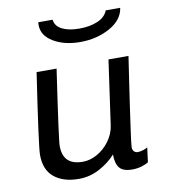

<svg xmlns="http://www.w3.org/2000/svg" viewBox="-83 -808 784 889"><g transform="rotate(-10 308.5 -363.5)"><path d="M155 -155Q155 -65 248 -65Q283 -65 316.5 -84Q350 -103 374 -135.5Q398 -168 404 -207L447 -511H541L510 -302Q503 -252 492.5 -178.5Q482 -105 482 -92Q482 -79 489 -72Q496 -65 506 -65Q517 -65 530.5 -69Q544 -73 553 -79L544 -10Q531 -2 511 4Q491 10 467 10Q425 10 408 -10.5Q391 -31 391 -74Q360 -39 314 -14.5Q268 10 217 10Q144 10 101 -25Q58 -60 58 -131Q58 -170 109 -511H203Q154 -178 155 -155ZM156 -724Q156 -733 157 -737H224Q228 -706 259 -690.5Q290 -675 340 -675Q389 -675 425.5 -690.5Q462 -706 474 -737H542Q534 -681 472.5 -647Q411 -613 333 -613Q259 -613 207.5 -643.5Q156 -674 156 -724Z"/></g></svg>

Font: Chivo
Style: Italic
Weight: 400
Italic angle: -8.05°
Designer: Hector Gatti
Foundry: Omnibus-Type
Version: Version 1.007